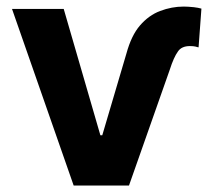

<svg xmlns="http://www.w3.org/2000/svg" viewBox="-20 -573 659 593"><path d="M207.5 0 17.1 -545.4H176.8L290 -155.3H295.9L370.6 -408.2Q385.7 -463.4 412.1 -494.1Q439.5 -525.9 474.6 -539.1Q510.3 -552.7 547.4 -552.7Q560.1 -552.7 578.6 -550.8Q591.8 -549.3 602.1 -546.4L593.3 -426.8Q592.3 -426.8 590.8 -427.2Q589.4 -427.7 587.2 -428.2Q585 -428.7 583.5 -429.2Q577.1 -430.7 566.4 -430.7Q540.5 -430.7 529.3 -413.6Q516.6 -396 504.4 -357.9L378.4 0Z"/></svg>

Font: My Font
Style: Bold
Weight: 500
Designer: Rasmus Andersson
Foundry: rsms
Version: Version 0.001